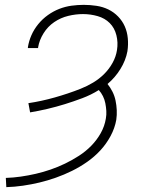

<svg xmlns="http://www.w3.org/2000/svg" viewBox="-20 -548 640 791"><path d="M6 223 4 185Q35 184 66 179.5Q97 175 127.5 168Q158 161 188.5 150.5Q219 140 248 126Q277 112 305 94Q333 76 356 52.5Q379 29 395 0.5Q411 -28 416 -59Q419 -75 418 -91Q417 -107 414 -122.5Q411 -138 404 -152Q397 -166 387 -177Q355 -157 319 -143.5Q283 -130 247.5 -119Q212 -108 176 -99.5Q140 -91 104 -85L97 -123Q124 -127 151.5 -133Q179 -139 205.5 -146.5Q232 -154 259 -163Q286 -172 312.5 -182.5Q339 -193 364 -208Q389 -223 409.5 -243.5Q430 -264 444 -289.5Q458 -315 462 -342Q467 -373 459.5 -403Q452 -433 432 -453Q412 -473 382.5 -481.5Q353 -490 322 -490Q292 -490 261 -482.5Q230 -475 203.5 -457Q177 -439 159.5 -411Q142 -383 137 -353V-350H95V-354Q99 -379 109.5 -403Q120 -427 137.5 -448.5Q155 -470 177.5 -486Q200 -502 224.5 -511.5Q249 -521 274.5 -524.5Q300 -528 325 -528Q351 -528 377.5 -524Q404 -520 426.5 -509Q449 -498 466.5 -480Q484 -462 494 -439.5Q504 -417 506.5 -390.5Q509 -364 505 -337Q498 -299 476 -263.5Q454 -228 423 -202Q435 -187 443.5 -170Q452 -153 456 -134Q460 -115 461 -94.5Q462 -74 459 -54Q453 -20 435.5 12.5Q418 45 393.5 71.5Q369 98 339 119Q309 140 276.5 156Q244 172 210 184Q176 196 142.5 204Q109 212 74.5 217Q40 222 6 223Z"/></svg>

Font: Iosevka XLt Ex Obl
Style: Regular
Weight: 200
Width: 7
Italic angle: -9°
Monospace: yes
Designer: Belleve Invis
Foundry: Belleve Invis
Version: Version 32.5.0; ttfautohint (v1.8.4)